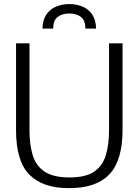

<svg xmlns="http://www.w3.org/2000/svg" viewBox="-20 -932 695 963"><path d="M326.2 11.7Q193.8 11.7 127.2 -56.2Q60.5 -124 60.5 -278.3V-714.8H127.9V-279.3Q127.9 -205.6 144.5 -152.3Q161.1 -99.1 204.6 -70.6Q248 -42 329.1 -42Q409.7 -42 452.4 -71.3Q495.1 -100.6 511 -154.1Q526.9 -207.5 526.9 -279.3V-714.8H594.7V-281.7Q594.7 -127.9 529.1 -58.1Q463.4 11.7 326.2 11.7ZM192.9 -788.6Q193.8 -832 212.4 -859.1Q231 -886.2 261.2 -898.9Q291.5 -911.6 327.6 -911.6Q363.8 -911.6 394 -898.9Q424.3 -886.2 442.6 -859.1Q460.9 -832 461.9 -788.6H408.2Q408.2 -829.1 386.2 -846.7Q364.3 -864.3 327.6 -864.3Q291 -864.3 268.8 -846.7Q246.6 -829.1 246.6 -788.6Z"/></svg>

Font: Pontano Sans Light
Style: Regular
Weight: 300
Designer: Vernon Adams
Foundry: Vernon Adams
Version: Version 2.001